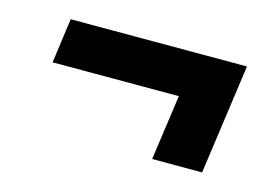

<svg xmlns="http://www.w3.org/2000/svg" viewBox="-48 -463 605 423"><g transform="rotate(15 254.0 -251.5)"><path d="M471 -377H69L55 -275H343L322 -126H436Z"/></g></svg>

Font: Fira Sans Medium
Style: Italic
Weight: 500
Italic angle: -8°
Designer: bBox Type GmbH & Carrois Corporate GbR & Edenspiekermann AG
Foundry: bBox Type GmbH & Carrois Corporate GbR & Edenspiekermann AG
Version: Version 4.301;PS 004.301;hotconv 1.0.88;makeotf.lib2.5.64775